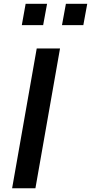

<svg xmlns="http://www.w3.org/2000/svg" viewBox="-20 -1010 488 1030"><path d="M232.5 -989.5 211.5 -875H97L117.5 -989.5ZM448 -989.5 427 -875H312.5L333.5 -989.5ZM302 -750 170 0H45L177 -750Z"/></svg>

Font: Russisch Sans
Style: Bold Italic
Weight: 700
Italic angle: -10°
Designer: Michael Sharanda (font) & Cristiano Sobral (main changes)
Foundry: Michael Sharanda
Version: Version 2.00;September 8, 2020;FontCreator 13.0.0.2681 64-bi